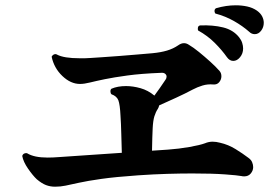

<svg xmlns="http://www.w3.org/2000/svg" viewBox="-20 -808 1040 725"><path d="M188 -103Q170 -103 154 -109Q138 -115 119 -131Q104 -145 86 -171Q68 -197 64 -219Q66 -226 72 -228.5Q78 -231 83 -229Q109 -213 160 -213Q170 -213 181 -213.5Q192 -214 205 -215Q252 -218 315 -222.5Q378 -227 440 -231Q439 -260 438 -301.5Q437 -343 435 -371Q433 -413 427 -429Q421 -445 401 -452Q397 -456 397 -463Q397 -470 401 -473Q424 -483 456 -483Q482 -483 510.5 -475Q539 -467 563 -447Q583 -474 605 -507Q609 -512 609 -519Q609 -525 603.5 -529.5Q598 -534 588 -533Q513 -530 461.5 -523Q410 -516 376 -509Q342 -502 320 -496.5Q298 -491 282 -491Q247 -491 215.5 -521Q184 -551 175 -594Q178 -600 184 -602.5Q190 -605 195 -602Q208 -595 229.5 -591.5Q251 -588 281 -588Q290 -588 300.5 -588Q311 -588 321 -589Q338 -590 366.5 -592Q395 -594 429 -596.5Q463 -599 496.5 -602Q530 -605 555 -607Q587 -610 610.5 -617Q634 -624 653 -637Q664 -645 675 -645Q684 -645 693 -639Q710 -629 731.5 -611.5Q753 -594 774 -575Q795 -556 809 -540Q816 -532 816 -520Q816 -508 808 -498Q800 -488 786 -489Q764 -491 744.5 -485Q725 -479 708 -470Q680 -455 645 -439Q610 -423 581 -410Q580 -406 579 -403Q578 -400 576 -397Q568 -385 563 -369Q558 -353 556.5 -323.5Q555 -294 554 -239L614 -243Q656 -246 695.5 -253Q735 -260 754 -267Q768 -273 783 -273Q796 -273 811 -269Q842 -262 869.5 -245Q897 -228 918 -212Q928 -205 932 -195.5Q936 -186 936 -177Q936 -164 927 -153Q918 -142 902 -142Q896 -142 893 -143Q878 -146 830 -149.5Q782 -153 706 -153Q663 -153 611.5 -151.5Q560 -150 502 -146Q416 -140 363 -132.5Q310 -125 278.5 -118Q247 -111 227.5 -107Q208 -103 188 -103ZM837 -592Q818 -619 791 -646Q764 -673 728 -693Q727 -695 727 -700Q727 -711 736 -712Q784 -714 822.5 -704.5Q861 -695 883 -667Q891 -657 894.5 -646Q898 -635 898 -625Q898 -606 886.5 -592Q875 -578 861 -578Q847 -578 837 -592ZM921 -688Q896 -710 863.5 -728.5Q831 -747 793 -757Q790 -762 790 -766Q790 -774 796 -777Q834 -788 870 -788Q893 -788 913.5 -783.5Q934 -779 950 -768Q964 -758 970 -746Q976 -734 976 -722Q976 -705 966 -692Q956 -679 942 -679Q930 -679 921 -688Z"/></svg>

Font: Zen Antique
Style: Regular
Weight: 400
Designer: Yoshimichi Ohira
Foundry: Positype
Version: Version 1.001